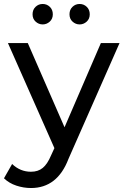

<svg xmlns="http://www.w3.org/2000/svg" viewBox="-42 -747 622 967"><path d="M114 200Q77 200 40.5 188Q4 176 -22 151L19 79Q60 118 114 118Q150 118 173.5 98.5Q197 79 215 36L232 -1L-2 -530H98L283 -106L466 -530H560L303 53Q247 200 114 200ZM173 -624Q153 -624 137.5 -638Q122 -652 122 -675Q122 -698 137 -712.5Q152 -727 173 -727Q194 -727 209 -712.5Q224 -698 224 -675Q224 -652 208.5 -638Q193 -624 173 -624ZM359 -624Q339 -624 323.5 -638Q308 -652 308 -675Q308 -698 323 -712.5Q338 -727 359 -727Q380 -727 395 -712.5Q410 -698 410 -675Q410 -652 394.5 -638Q379 -624 359 -624Z"/></svg>

Font: Argentum Novus
Style: Regular
Weight: 400
Designer: Julieta Ulanovsky
Foundry: Julieta Ulanovsky
Version: Version 7.20;July 27, 2021;FontCreator 13.0.0.2683 64-bit